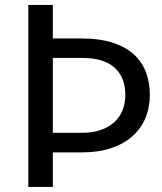

<svg xmlns="http://www.w3.org/2000/svg" viewBox="-20 -736 638 756"><path d="M303 -213Q344.5 -213 376.2 -224Q408 -235 429.8 -254.8Q451.5 -274.5 462.5 -302Q473.5 -329.5 473.5 -362.5Q473.5 -431 431.2 -469.5Q389 -508 303 -508H188V-213ZM303 -584.5Q371 -584.5 421.2 -568.8Q471.5 -553 504.5 -524Q537.5 -495 553.8 -454Q570 -413 570 -362.5Q570 -312.5 552.5 -271Q535 -229.5 501.2 -199.5Q467.5 -169.5 417.8 -152.8Q368 -136 303 -136H188V0H91.5V-716.5H188V-584.5Z"/></svg>

Font: TypoPRO Lato
Style: Regular
Weight: 400
Designer: Lukasz Dziedzic with Adam Twardoch and Botio Nikoltchev
Foundry: tyPoland Lukasz Dziedzic
Version: Version 2.010; 2014-09-01; http://www.latofonts.com/